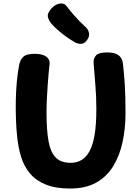

<svg xmlns="http://www.w3.org/2000/svg" viewBox="-20 -1078 801 1106"><path d="M91 -707Q97 -735 115 -751.5Q133 -768 181 -768Q226 -768 248 -750.5Q270 -733 265 -702Q263 -689 260.5 -660Q258 -631 255 -591.5Q252 -552 250 -510Q248 -468 248 -429Q248 -329 259.5 -265Q271 -201 301 -170.5Q331 -140 387 -140Q421 -140 448.5 -155.5Q476 -171 495.5 -206.5Q515 -242 525 -301.5Q535 -361 535 -451Q535 -527 529 -592.5Q523 -658 519 -716Q518 -744 534.5 -760Q551 -776 595 -776Q633 -776 652.5 -766Q672 -756 680 -739.5Q688 -723 689 -704Q692 -675 694.5 -647.5Q697 -620 699 -588.5Q701 -557 702 -518Q703 -479 703 -427Q703 -338 686 -259.5Q669 -181 632 -120.5Q595 -60 534 -26Q473 8 384 8Q300 8 243.5 -15Q187 -38 152.5 -79Q118 -120 101 -176Q84 -232 78 -299Q74 -338 72 -389.5Q70 -441 71 -497.5Q72 -554 77 -608.5Q82 -663 91 -707ZM416 -832Q392 -845 364.5 -864.5Q337 -884 312.5 -905.5Q288 -927 274 -944Q259 -964 255.5 -982.5Q252 -1001 275 -1028Q298 -1054 325 -1057.5Q352 -1061 365 -1041Q378 -1023 407 -989.5Q436 -956 474 -921Q488 -909 492.5 -889Q497 -869 482 -848Q466 -826 448 -825.5Q430 -825 416 -832Z"/></svg>

Font: Playpen Sans Arabic
Style: Bold
Weight: 700
Version: Version 2.000